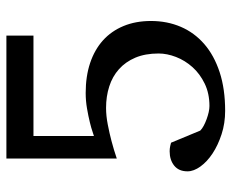

<svg xmlns="http://www.w3.org/2000/svg" viewBox="-82 -629 727 603"><g transform="rotate(-90 281.5 -327.5)"><path d="M517.1 -216.8Q517.1 -166 498.8 -123.3Q480.5 -80.6 444.8 -49.6Q409.2 -18.6 356.4 -1.2Q303.7 16.1 234.9 16.1Q195.8 16.1 161.4 4.9Q127 -6.3 101.1 -23.4Q75.2 -40.5 60.1 -61.5Q44.9 -82.5 44.9 -102.1Q44.9 -129.4 62.7 -143.8Q80.6 -158.2 107.9 -158.2Q116.2 -158.2 124 -156.5Q131.8 -154.8 134.8 -153.8L172.9 -62Q178.7 -56.2 188.5 -51Q198.2 -45.9 209 -42Q219.7 -38.1 230.5 -35.6Q241.2 -33.2 250 -33.2Q289.6 -33.2 320.3 -48.1Q351.1 -63 372.1 -86.4Q393.1 -109.9 404.1 -138.2Q415 -166.5 415 -192.9Q415 -234.9 401.9 -265.9Q388.7 -296.9 365.7 -317.4Q342.8 -337.9 311.5 -347.9Q280.3 -357.9 244.1 -357.9Q219.2 -357.9 191.7 -352.5Q164.1 -347.2 140.1 -340.8Q112.3 -333.5 85 -324.2V-670.9H471.2V-585.9H155.8V-396Q156.7 -396 168.5 -400.1Q180.2 -404.3 199.2 -408.9Q218.3 -413.6 242.2 -417.7Q266.1 -421.9 291 -421.9Q343.3 -421.9 385 -408Q426.8 -394 456.1 -367.7Q485.4 -341.3 501.2 -303.2Q517.1 -265.1 517.1 -216.8Z"/></g></svg>

Font: BabelStone Ogham
Style: Italic
Weight: 400
Italic angle: -30°
Designer: Andrew West
Foundry: BabelStone
Version: Version 2.02 March 14, 2022